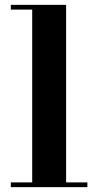

<svg xmlns="http://www.w3.org/2000/svg" viewBox="-20 -770 404 790"><path d="M252 -750V-19.5H339.5V0H24.5V-19.5H112.5V-730.5H24.5V-750Z"/></svg>

Font: Bodoni Moda
Style: Bold
Weight: 700
Designer: Owen Earl
Foundry: indestructible type
Version: Version 2.005